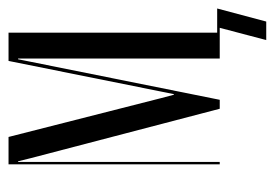

<svg xmlns="http://www.w3.org/2000/svg" viewBox="-117 -418 644 450"><g transform="rotate(-90 205.0 -193.0)"><path d="M353.5 -495H287.2L215.4 -137.5L209.4 -107.5H208L200 -137.5L109 -495H44.8V0H50.4V-442.6V-472.6H52L59.4 -442.6L175.1 0H196.1L285.1 -442.6L291.1 -472.6H292.8V-442.6V0H353.5ZM379.5 109 410.1 -6H346.5V0H364.8L336.1 109Z"/></g></svg>

Font: Moniqa Black
Style: Regular
Weight: 900
Designer: Rajesh Rajput
Foundry: Rajesh Rajput
Version: Version 1.000